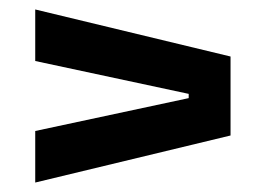

<svg xmlns="http://www.w3.org/2000/svg" viewBox="-20 -512 554 406"><path d="M379 -313.5 54.5 -383V-492L467.5 -392.5V-225.5L54.5 -126V-235L379 -304.5Z"/></svg>

Font: Anek Tamil Medium SemiBold
Style: Regular
Weight: 600
Version: Version 1.003